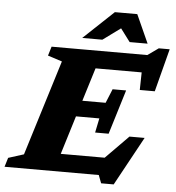

<svg xmlns="http://www.w3.org/2000/svg" viewBox="-90 -993 1007 1097"><g transform="rotate(5 414.0 -444.5)"><path d="M531 46 513.5 0H-27L-11 -52.5L77.5 -80.5L247 -628L165 -654.5L181 -707H730L792 -751H854.5L790.5 -504.5H704.5L706.5 -605.5H442L383 -414.5H516.5L549.5 -495H627L549 -240H471.5L488.5 -322.5H354.5L286.5 -101.5H538.5L669 -234H756L603 46ZM351 -772 524 -935H652.5L726 -772H623L567.5 -846L466.5 -772Z"/></g></svg>

Font: Newsreader 6pt
Style: Bold Italic
Weight: 700
Italic angle: -17°
Designer: Hugues Gentile
Foundry: Production Type
Version: Version 1.003; ttfautohint (v1.8.3)